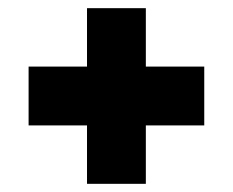

<svg xmlns="http://www.w3.org/2000/svg" viewBox="-20 -547 570 470"><path d="M50 -384H480V-240H50ZM193 -97V-527H337V-97Z"/></svg>

Font: Changa ExtraLight ExtraBold
Style: Regular
Weight: 800
Version: Version 3.002; ttfautohint (v1.8.2)